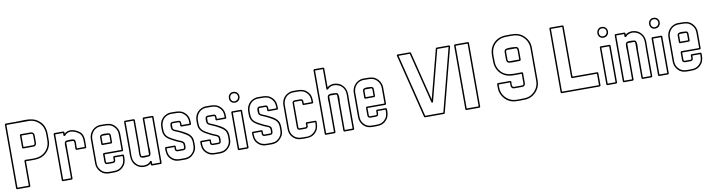

<svg xmlns="http://www.w3.org/2000/svg" viewBox="-30 -1708 9421 2552"><g transform="rotate(-10 4681.0 -432.0)"><path d="M472.7 -368.2Q445.8 -351.6 416 -344.5Q386.2 -337.4 355 -335.7Q323.7 -334 292.2 -335.2Q260.7 -336.4 231 -336.9V0Q228.5 2.4 225.8 4.9Q223.1 7.3 220.2 9.8H47.9Q45.4 6.8 43.5 3.9Q41.5 1 39.1 -1.5V-864.7Q41.5 -867.2 43.5 -870.1Q45.4 -873 47.9 -876H202.6Q237.8 -876 275.1 -877.9Q312.5 -879.9 349.4 -877.9Q386.2 -876 421.1 -866.7Q456.1 -857.4 486.3 -835Q524.4 -806.6 543.7 -775.6Q563 -744.6 570.6 -710.2Q578.1 -675.8 577.9 -637.5Q577.6 -599.1 577.6 -555.2Q577.6 -526.4 570.3 -499.3Q563 -472.2 549.6 -448Q536.1 -423.8 516.6 -403.6Q497.1 -383.3 472.7 -368.2ZM220.2 -356.4Q250 -356.4 281.5 -354.7Q313 -353 344.2 -354.2Q375.5 -355.5 405.8 -362.1Q436 -368.7 462.9 -385.3Q508.3 -413.1 533.2 -458.5Q558.1 -503.9 558.1 -556.6Q558.1 -598.1 558.6 -634.3Q559.1 -670.4 552.2 -702.6Q545.4 -734.9 527.6 -763.7Q509.8 -792.5 474.1 -819.3Q448.7 -838.4 419.2 -847.4Q389.6 -856.4 357.9 -856.4H58.6V-9.8H211.4V-345.2ZM220.2 -702.6H357.9Q378.9 -702.6 391.6 -690.4Q404.3 -678.2 404.3 -657.2V-555.2Q404.3 -542.5 399.2 -531.5Q394 -520.5 382.3 -514.6Q377 -512.2 370.6 -511Q364.3 -509.8 357.9 -509.8H220.2Q217.8 -512.7 215.8 -515.6Q213.9 -518.6 211.4 -521V-691.4ZM231 -683.1V-529.3H357.9Q364.3 -529.3 369.1 -530.5Q374 -531.7 378.9 -535.6Q382.8 -540 383.8 -545.7Q384.8 -551.3 384.8 -556.6Q385.3 -606.4 384.8 -655.3Q384.8 -662.1 383.5 -667Q382.3 -671.9 378.4 -677.2Q373.5 -680.7 368.7 -681.9Q363.8 -683.1 357.9 -683.1Z M1042 -368.2H916Q913.6 -371.1 911.6 -374Q909.7 -377 907.2 -379.4V-426.8Q910.6 -426.8 914.1 -427Q917.5 -427.2 920.9 -427.7Q917.5 -428.2 914.1 -428.5Q910.6 -428.7 907.2 -428.7Q907.2 -430.7 908 -438.5Q908.7 -446.3 908.9 -456.1Q909.2 -465.8 908 -475.6Q906.7 -485.4 903.3 -490.7Q897.9 -494.1 890.1 -494.1H815.9Q800.8 -494.1 800.8 -478V0Q798.3 2.4 795.7 4.9Q793 7.3 790 9.8H664.6Q662.1 6.8 660.2 3.9Q658.2 1 655.8 -1.5V-628.4Q658.2 -630.9 660.2 -633.8Q662.1 -636.7 664.6 -639.6H790Q793 -637.2 795.7 -634.8Q798.3 -632.3 800.8 -629.9V-607.9Q819.8 -624.5 840.6 -631.8Q861.3 -639.2 883.1 -639.2Q904.8 -639.2 926.5 -632.6Q948.2 -626 969.2 -615.2Q986.8 -606 1002.9 -593.8Q1019 -581.5 1030.3 -564.5Q1040 -548.8 1044.7 -532.2Q1049.3 -515.6 1051.3 -498.3Q1053.2 -481 1053 -463.4Q1052.7 -445.8 1052.7 -428.2V-377.9ZM926.8 -387.7H1033.2V-426.8Q1036.6 -426.8 1040.3 -427Q1043.9 -427.2 1047.9 -427.7Q1043.9 -427.7 1040.3 -428Q1036.6 -428.2 1033.2 -428.7Q1033.2 -444.3 1033.4 -460.7Q1033.7 -477.1 1032.2 -493.2Q1030.8 -509.3 1026.6 -524.4Q1022.5 -539.6 1013.7 -553.7Q1004.4 -568.8 990 -579.3Q975.6 -589.8 960 -598.1Q938.5 -608.9 916.7 -615Q895 -621.1 874 -619.6Q853 -618.2 833.7 -607.9Q814.5 -597.7 798.8 -576.2L781.2 -583.5V-620.1H675.3V-9.8H781.2V-383.3Q781.2 -409.7 779.1 -436.3Q776.9 -462.9 782.2 -488.8Q784.7 -501 794.2 -507.3Q803.7 -513.7 815.4 -513.7Q818.8 -513.7 831.8 -514.9Q844.7 -516.1 860.6 -516.4Q876.5 -516.6 891.8 -514.4Q907.2 -512.2 916 -505.9Q923.3 -500 925.8 -488.5Q928.2 -477.1 928.5 -464.8Q928.7 -452.6 927.7 -441.9Q926.8 -431.2 926.8 -427.2Z M1130.9 -478Q1131.8 -506.3 1140.6 -531.2Q1149.4 -556.2 1165 -576.7Q1180.7 -597.2 1202.4 -612.1Q1224.1 -627 1251.5 -634.8Q1269.5 -640.1 1289.6 -639.9Q1309.6 -639.6 1327.6 -639.6Q1351.1 -639.6 1371.3 -638.4Q1391.6 -637.2 1410.4 -632.6Q1429.2 -627.9 1446.5 -617.9Q1463.9 -607.9 1481 -590.3Q1503.4 -566.9 1515.6 -537.8Q1527.8 -508.8 1527.8 -476.6V-254.4Q1525.4 -252 1522.7 -249.5Q1520 -247.1 1517.1 -244.6H1275.9V-147.5Q1275.9 -142.1 1278.3 -135.7Q1281.2 -132.8 1284.2 -131.8Q1287.1 -130.9 1291 -130.9H1365.2Q1375 -130.9 1378.7 -135.3Q1382.3 -139.6 1382.3 -148.9Q1382.8 -159.2 1382.6 -169.2Q1382.3 -179.2 1382.3 -189.5Q1384.8 -191.9 1386.7 -194.8Q1388.7 -197.8 1391.1 -200.7H1517.1Q1520 -198.2 1522.7 -195.8Q1525.4 -193.4 1527.8 -190.9Q1527.8 -172.4 1527.6 -154.1Q1527.3 -135.7 1524.4 -118.2Q1521.5 -100.6 1515.1 -83.7Q1508.8 -66.9 1497.1 -51.8Q1479 -28.3 1460.7 -15.1Q1442.4 -2 1421.9 4.9Q1401.4 11.7 1378.2 13.4Q1355 15.1 1327.6 15.1Q1303.2 15.1 1281.7 13.9Q1260.3 12.7 1241 7.1Q1221.7 1.5 1203.9 -9.8Q1186 -21 1169.4 -41Q1130.9 -87.4 1130.9 -148.9ZM1150.4 -147.5Q1150.4 -124.5 1156.7 -103.3Q1163.1 -82 1176.8 -63.5Q1192.4 -42.5 1208.7 -30.5Q1225.1 -18.6 1243.4 -12.7Q1261.7 -6.8 1282.5 -5.6Q1303.2 -4.4 1327.6 -4.4Q1353 -4.4 1374 -5.6Q1395 -6.8 1413.6 -12.7Q1432.1 -18.6 1448.7 -30.3Q1465.3 -42 1481.4 -63.5Q1491.7 -76.7 1497.1 -90.8Q1502.4 -105 1504.9 -119.9Q1507.3 -134.8 1507.8 -150.1Q1508.3 -165.5 1508.3 -181.2H1401.9Q1401.9 -169.4 1402.1 -157Q1402.3 -144.5 1399.7 -134.5Q1397 -124.5 1389.2 -117.9Q1381.3 -111.3 1365.2 -111.3H1290.5Q1273.9 -111.3 1263.2 -123Q1258.8 -128.4 1257.6 -135.5Q1256.3 -142.6 1256.3 -148.9V-252.9Q1258.8 -255.4 1260.7 -258.3Q1262.7 -261.2 1265.1 -264.2H1508.3Q1508.3 -317.4 1508.5 -369.4Q1508.8 -421.4 1508.3 -474.6Q1508.3 -534.2 1466.3 -577.1Q1450.7 -593.3 1435.1 -601.8Q1419.4 -610.4 1402.6 -614.5Q1385.7 -618.7 1367.2 -619.4Q1348.6 -620.1 1327.6 -620.1Q1310.5 -620.1 1292.7 -620.4Q1274.9 -620.6 1257.8 -616.7Q1232.9 -610.8 1213.4 -597.4Q1193.8 -584 1180.2 -565.2Q1166.5 -546.4 1158.9 -523.7Q1151.4 -501 1150.4 -476.6ZM1256.3 -382.8V-478Q1256.3 -491.2 1262.7 -499Q1269 -506.8 1279.1 -510.5Q1289.1 -514.2 1301.3 -515.1Q1313.5 -516.1 1325.4 -515.4Q1337.4 -514.6 1347.9 -513.7Q1358.4 -512.7 1365.2 -512.7Q1375.5 -512.7 1383.8 -509Q1392.1 -505.4 1397.5 -496.1Q1401.9 -487.3 1401.9 -476.6V-381.3Q1399.4 -378.9 1396.7 -376.5Q1394 -374 1391.1 -371.6H1265.1ZM1275.9 -391.1H1382.3Q1382.3 -412.1 1382.6 -432.9Q1382.8 -453.6 1382.3 -474.6Q1382.3 -479 1381.6 -482.4Q1380.9 -485.8 1378.4 -489.7Q1373 -493.2 1365.2 -493.2H1291Q1275.9 -493.2 1275.9 -476.6Z M1614.7 -638.2H1740.2Q1743.2 -635.7 1745.8 -633.3Q1748.5 -630.9 1751 -628.4V-245.6Q1751 -232.9 1749.8 -220Q1748.5 -207 1747.8 -194.1Q1747.1 -181.2 1747.6 -168.5Q1748 -155.8 1751.5 -143.6Q1753.4 -138.2 1757.1 -136.2Q1760.7 -134.3 1766.1 -134.3H1840.3Q1845.7 -134.3 1849.6 -135.5Q1853.5 -136.7 1856 -141.6Q1856.9 -143.6 1857.2 -146.7Q1857.4 -149.9 1857.4 -151.9Q1857.9 -211.9 1857.7 -271.2Q1857.4 -330.6 1857.4 -390.6V-627Q1859.9 -629.4 1861.8 -632.3Q1863.8 -635.3 1866.2 -638.2H1992.2Q1995.1 -635.7 1997.8 -633.3Q2000.5 -630.9 2002.9 -628.4V1Q2000.5 3.4 1997.8 5.9Q1995.1 8.3 1992.2 10.7H1866.2Q1863.8 7.8 1861.8 4.9Q1859.9 2 1857.4 -0.5V-22Q1838.9 -4.9 1816.9 2.4Q1794.9 9.8 1765.6 10.7Q1752.9 10.3 1740.2 8.8Q1727.5 7.3 1715.3 2.9Q1702.6 -1.5 1692.4 -7.1Q1682.1 -12.7 1671.4 -20Q1642.1 -41.5 1628.2 -67.4Q1614.3 -93.3 1609.4 -122.3Q1604.5 -151.4 1605.2 -182.9Q1606 -214.4 1606 -247.1V-627ZM1625.5 -618.7V-245.6Q1625.5 -233.4 1624.8 -217.3Q1624 -201.2 1623.8 -183.8Q1623.5 -166.5 1624.5 -149.2Q1625.5 -131.8 1628.9 -117.2Q1631.8 -102.5 1638.7 -88.6Q1645.5 -74.7 1655 -62.3Q1664.6 -49.8 1676.8 -39.6Q1689 -29.3 1702.6 -22.9Q1723.1 -13.7 1744.6 -10.3Q1747.1 -9.8 1750.7 -9.5Q1754.4 -9.3 1757.8 -9.3Q1761.7 -8.8 1765.6 -8.8Q1795.9 -9.8 1817.1 -18.6Q1838.4 -27.3 1857.4 -50.3V-56.6Q1859.4 -54.7 1860.8 -53.7Q1864.7 -51.8 1868.9 -50.3Q1873 -48.8 1877 -46.9V-8.8H1983.4V-618.7H1877V-245.6Q1877 -243.7 1878.4 -229.2Q1879.9 -214.8 1880.4 -195.8Q1880.9 -176.8 1879.2 -157.7Q1877.4 -138.7 1870.6 -127.9Q1865.7 -120.1 1857.2 -117.4Q1848.6 -114.7 1840.3 -114.7Q1835.9 -114.7 1826.9 -113.8Q1817.9 -112.8 1806.6 -112.1Q1795.4 -111.3 1783.2 -111.6Q1771 -111.8 1760.5 -114.5Q1750 -117.2 1742.2 -123Q1734.4 -128.9 1732.4 -139.6Q1727.1 -166 1729.2 -193.1Q1731.4 -220.2 1731.4 -247.1V-618.7Z M2100.6 -478Q2100.6 -460 2100.3 -441.7Q2100.1 -423.3 2102.5 -404.8Q2106 -379.4 2117.2 -361.3Q2128.4 -343.3 2145 -329.6Q2161.6 -315.9 2181.6 -304.9Q2201.7 -293.9 2222.2 -283.2Q2238.3 -274.4 2254.9 -266.6Q2271.5 -258.8 2288.6 -252Q2296.9 -248.5 2306.4 -245.1Q2315.9 -241.7 2324.5 -236.6Q2333 -231.4 2339.8 -224.6Q2346.7 -217.8 2350.1 -208Q2352.1 -202.1 2352.5 -193.8Q2353 -185.5 2353 -177Q2353 -168.5 2352.5 -161.6Q2352.1 -154.8 2352.1 -151.9Q2352.1 -135.3 2342 -125.7Q2332 -116.2 2315.4 -116.2H2240.7Q2233.9 -116.2 2227.5 -118.2Q2221.2 -120.1 2215.8 -125Q2210.9 -129.9 2208.7 -137Q2206.5 -144 2206.1 -151.4Q2205.6 -158.7 2206.1 -166Q2206.5 -173.3 2206.5 -179.2H2100.6Q2100.6 -156.2 2102.3 -136.7Q2104 -117.2 2110.1 -99.6Q2116.2 -82 2127.7 -66.7Q2139.2 -51.3 2158.7 -36.6Q2172.4 -26.4 2186.5 -21Q2200.7 -15.6 2215.6 -12.9Q2230.5 -10.3 2246.1 -10Q2261.7 -9.8 2277.8 -9.8Q2296.4 -9.8 2314.5 -9.8Q2332.5 -9.8 2350.6 -13.7Q2367.7 -17.1 2383.5 -25.9Q2399.4 -34.7 2412.6 -47.1Q2425.8 -59.6 2435.8 -74.7Q2445.8 -89.8 2451.2 -106Q2458.5 -129.4 2458.5 -153.3Q2459 -170.4 2459 -188.7Q2459 -207 2456.5 -224.1Q2451.2 -256.8 2435.3 -276.9Q2419.4 -296.9 2391.6 -314Q2375.5 -323.7 2359.1 -333.3Q2342.8 -342.8 2325.7 -351.6Q2309.6 -359.9 2293.9 -366.7Q2278.3 -373.5 2261.2 -380.4Q2253.4 -383.3 2244.9 -387Q2236.3 -390.6 2229 -395.5Q2221.7 -400.4 2216.1 -407Q2210.4 -413.6 2208 -422.9Q2206.5 -428.2 2205.3 -439.9Q2204.1 -451.7 2204.3 -464.4Q2204.6 -477.1 2207.3 -488.5Q2210 -500 2215.8 -504.9Q2226.6 -513.7 2240.7 -513.7H2315.4Q2330.6 -513.7 2338.1 -508.1Q2345.7 -502.4 2348.9 -493.7Q2352.1 -484.9 2352.1 -473.6Q2352.1 -462.4 2352.1 -450.7H2458.5Q2458.5 -474.1 2456.5 -493.9Q2454.6 -513.7 2448.2 -531Q2441.9 -548.3 2429.9 -564Q2418 -579.6 2398.4 -594.2Q2385.3 -604.5 2370.6 -609.9Q2356 -615.2 2340.6 -617.4Q2325.2 -619.6 2309.6 -619.9Q2293.9 -620.1 2277.8 -620.1Q2260.7 -620.1 2242.9 -620.4Q2225.1 -620.6 2208 -616.7Q2183.1 -610.8 2163.6 -597.7Q2144 -584.5 2130.4 -565.9Q2116.7 -547.4 2109.1 -524.9Q2101.6 -502.4 2100.6 -478ZM2081.1 -479.5Q2082 -507.8 2090.8 -532.7Q2099.6 -557.6 2115 -577.6Q2130.4 -597.7 2152.3 -612.3Q2174.3 -627 2201.7 -634.8Q2219.7 -640.1 2239.7 -639.9Q2259.8 -639.6 2277.8 -639.6Q2295.4 -639.6 2312.7 -639.2Q2330.1 -638.7 2346.9 -635.7Q2363.8 -632.8 2379.6 -626.7Q2395.5 -620.6 2410.2 -609.9Q2433.6 -592.3 2447 -574Q2460.4 -555.7 2467.5 -535.2Q2474.6 -514.6 2476.3 -491.5Q2478 -468.3 2478 -440.9Q2475.6 -438.5 2472.9 -436Q2470.2 -433.6 2467.3 -431.2H2341.3Q2338.9 -434.1 2336.9 -437Q2335 -439.9 2332.5 -442.4Q2332.5 -445.8 2333 -452.1Q2333.5 -458.5 2333.5 -465.6Q2333.5 -472.7 2332.5 -479.5Q2331.5 -486.3 2328.6 -490.7Q2323.2 -494.1 2315.4 -494.1H2241.2Q2226.1 -494.1 2226.1 -478V-434.1Q2226.1 -426.8 2230 -421.4Q2236.8 -411.6 2246.8 -407.2Q2256.8 -402.8 2267.6 -398.4Q2285.2 -391.6 2301.5 -384.3Q2317.9 -377 2335 -368.7Q2358.4 -356.9 2382.3 -344Q2406.2 -331.1 2426 -314.5Q2445.8 -297.9 2459.2 -276.4Q2472.7 -254.9 2476.1 -225.6Q2478.5 -207 2478.3 -188.7Q2478 -170.4 2478 -151.9Q2478 -132.3 2473.9 -113.3Q2469.7 -94.2 2460 -77.1Q2442.9 -47.4 2415.8 -24.7Q2388.7 -2 2354.5 5.4Q2335.4 9.8 2316.4 9.8Q2297.4 9.8 2277.8 9.8Q2252.4 9.8 2231.2 8.5Q2210 7.3 2191.2 1.7Q2172.4 -3.9 2155 -14.9Q2137.7 -25.9 2119.6 -45.9Q2106 -61 2098.1 -77.9Q2090.3 -94.7 2086.7 -112.5Q2083 -130.4 2082 -149.2Q2081.1 -168 2081.1 -187.5Q2083.5 -189.9 2085.4 -192.9Q2087.4 -195.8 2089.8 -198.7H2215.3Q2218.3 -196.3 2220.9 -193.8Q2223.6 -191.4 2226.1 -189Q2226.1 -187 2225.3 -180.2Q2224.6 -173.3 2224.6 -165.3Q2224.6 -157.2 2225.6 -149.9Q2226.6 -142.6 2230 -139.2Q2231.9 -136.7 2235.4 -136.2Q2238.8 -135.7 2241.2 -135.7H2315.4Q2325.2 -135.7 2328.9 -139.9Q2332.5 -144 2332.5 -153.3Q2333.5 -173.8 2332.5 -193.8Q2332.5 -200.7 2330.1 -204.6Q2327.1 -210.9 2321.3 -215.3Q2315.4 -219.7 2308.8 -223.1Q2302.2 -226.6 2295.2 -229Q2288.1 -231.4 2282.2 -233.9Q2264.6 -240.7 2247.3 -248.8Q2230 -256.8 2212.9 -266.1Q2189.9 -278.3 2168.2 -290.5Q2146.5 -302.7 2128.9 -318.4Q2111.3 -334 2099.1 -354.2Q2086.9 -374.5 2083 -402.8Q2080.6 -420.9 2080.8 -439.7Q2081.1 -458.5 2081.1 -476.6Z M2575.7 -478Q2575.7 -460 2575.4 -441.7Q2575.2 -423.3 2577.6 -404.8Q2581.1 -379.4 2592.3 -361.3Q2603.5 -343.3 2620.1 -329.6Q2636.7 -315.9 2656.7 -304.9Q2676.8 -293.9 2697.3 -283.2Q2713.4 -274.4 2730 -266.6Q2746.6 -258.8 2763.7 -252Q2772 -248.5 2781.5 -245.1Q2791 -241.7 2799.6 -236.6Q2808.1 -231.4 2814.9 -224.6Q2821.8 -217.8 2825.2 -208Q2827.1 -202.1 2827.6 -193.8Q2828.1 -185.5 2828.1 -177Q2828.1 -168.5 2827.6 -161.6Q2827.1 -154.8 2827.1 -151.9Q2827.1 -135.3 2817.1 -125.7Q2807.1 -116.2 2790.5 -116.2H2715.8Q2709 -116.2 2702.6 -118.2Q2696.3 -120.1 2690.9 -125Q2686 -129.9 2683.8 -137Q2681.6 -144 2681.2 -151.4Q2680.7 -158.7 2681.2 -166Q2681.6 -173.3 2681.6 -179.2H2575.7Q2575.7 -156.2 2577.4 -136.7Q2579.1 -117.2 2585.2 -99.6Q2591.3 -82 2602.8 -66.7Q2614.3 -51.3 2633.8 -36.6Q2647.5 -26.4 2661.6 -21Q2675.8 -15.6 2690.7 -12.9Q2705.6 -10.3 2721.2 -10Q2736.8 -9.8 2752.9 -9.8Q2771.5 -9.8 2789.6 -9.8Q2807.6 -9.8 2825.7 -13.7Q2842.8 -17.1 2858.6 -25.9Q2874.5 -34.7 2887.7 -47.1Q2900.9 -59.6 2910.9 -74.7Q2920.9 -89.8 2926.3 -106Q2933.6 -129.4 2933.6 -153.3Q2934.1 -170.4 2934.1 -188.7Q2934.1 -207 2931.6 -224.1Q2926.3 -256.8 2910.4 -276.9Q2894.5 -296.9 2866.7 -314Q2850.6 -323.7 2834.2 -333.3Q2817.9 -342.8 2800.8 -351.6Q2784.7 -359.9 2769 -366.7Q2753.4 -373.5 2736.3 -380.4Q2728.5 -383.3 2720 -387Q2711.4 -390.6 2704.1 -395.5Q2696.8 -400.4 2691.2 -407Q2685.5 -413.6 2683.1 -422.9Q2681.6 -428.2 2680.4 -439.9Q2679.2 -451.7 2679.4 -464.4Q2679.7 -477.1 2682.4 -488.5Q2685.1 -500 2690.9 -504.9Q2701.7 -513.7 2715.8 -513.7H2790.5Q2805.7 -513.7 2813.2 -508.1Q2820.8 -502.4 2824 -493.7Q2827.1 -484.9 2827.1 -473.6Q2827.1 -462.4 2827.1 -450.7H2933.6Q2933.6 -474.1 2931.6 -493.9Q2929.7 -513.7 2923.3 -531Q2917 -548.3 2905 -564Q2893.1 -579.6 2873.5 -594.2Q2860.4 -604.5 2845.7 -609.9Q2831.1 -615.2 2815.7 -617.4Q2800.3 -619.6 2784.7 -619.9Q2769 -620.1 2752.9 -620.1Q2735.8 -620.1 2718 -620.4Q2700.2 -620.6 2683.1 -616.7Q2658.2 -610.8 2638.7 -597.7Q2619.1 -584.5 2605.5 -565.9Q2591.8 -547.4 2584.2 -524.9Q2576.7 -502.4 2575.7 -478ZM2556.2 -479.5Q2557.1 -507.8 2565.9 -532.7Q2574.7 -557.6 2590.1 -577.6Q2605.5 -597.7 2627.4 -612.3Q2649.4 -627 2676.8 -634.8Q2694.8 -640.1 2714.8 -639.9Q2734.9 -639.6 2752.9 -639.6Q2770.5 -639.6 2787.8 -639.2Q2805.2 -638.7 2822 -635.7Q2838.9 -632.8 2854.7 -626.7Q2870.6 -620.6 2885.3 -609.9Q2908.7 -592.3 2922.1 -574Q2935.5 -555.7 2942.6 -535.2Q2949.7 -514.6 2951.4 -491.5Q2953.1 -468.3 2953.1 -440.9Q2950.7 -438.5 2948 -436Q2945.3 -433.6 2942.4 -431.2H2816.4Q2814 -434.1 2812 -437Q2810.1 -439.9 2807.6 -442.4Q2807.6 -445.8 2808.1 -452.1Q2808.6 -458.5 2808.6 -465.6Q2808.6 -472.7 2807.6 -479.5Q2806.6 -486.3 2803.7 -490.7Q2798.3 -494.1 2790.5 -494.1H2716.3Q2701.2 -494.1 2701.2 -478V-434.1Q2701.2 -426.8 2705.1 -421.4Q2711.9 -411.6 2721.9 -407.2Q2731.9 -402.8 2742.7 -398.4Q2760.3 -391.6 2776.6 -384.3Q2793 -377 2810.1 -368.7Q2833.5 -356.9 2857.4 -344Q2881.3 -331.1 2901.1 -314.5Q2920.9 -297.9 2934.3 -276.4Q2947.8 -254.9 2951.2 -225.6Q2953.6 -207 2953.4 -188.7Q2953.1 -170.4 2953.1 -151.9Q2953.1 -132.3 2949 -113.3Q2944.8 -94.2 2935.1 -77.1Q2918 -47.4 2890.9 -24.7Q2863.8 -2 2829.6 5.4Q2810.5 9.8 2791.5 9.8Q2772.5 9.8 2752.9 9.8Q2727.5 9.8 2706.3 8.5Q2685.1 7.3 2666.3 1.7Q2647.5 -3.9 2630.1 -14.9Q2612.8 -25.9 2594.7 -45.9Q2581.1 -61 2573.2 -77.9Q2565.4 -94.7 2561.8 -112.5Q2558.1 -130.4 2557.1 -149.2Q2556.2 -168 2556.2 -187.5Q2558.6 -189.9 2560.5 -192.9Q2562.5 -195.8 2564.9 -198.7H2690.4Q2693.4 -196.3 2696 -193.8Q2698.7 -191.4 2701.2 -189Q2701.2 -187 2700.4 -180.2Q2699.7 -173.3 2699.7 -165.3Q2699.7 -157.2 2700.7 -149.9Q2701.7 -142.6 2705.1 -139.2Q2707 -136.7 2710.4 -136.2Q2713.9 -135.7 2716.3 -135.7H2790.5Q2800.3 -135.7 2804 -139.9Q2807.6 -144 2807.6 -153.3Q2808.6 -173.8 2807.6 -193.8Q2807.6 -200.7 2805.2 -204.6Q2802.2 -210.9 2796.4 -215.3Q2790.5 -219.7 2783.9 -223.1Q2777.3 -226.6 2770.3 -229Q2763.2 -231.4 2757.3 -233.9Q2739.7 -240.7 2722.4 -248.8Q2705.1 -256.8 2688 -266.1Q2665 -278.3 2643.3 -290.5Q2621.6 -302.7 2604 -318.4Q2586.4 -334 2574.2 -354.2Q2562 -374.5 2558.1 -402.8Q2555.7 -420.9 2555.9 -439.7Q2556.2 -458.5 2556.2 -476.6Z M3040 -513.7H3165.5Q3168.5 -511.2 3171.1 -508.8Q3173.8 -506.3 3176.3 -503.9V0Q3173.8 2.4 3171.1 4.9Q3168.5 7.3 3165.5 9.8H3040Q3037.6 6.8 3035.6 3.9Q3033.7 1 3031.2 -1.5V-502.4ZM3050.8 -494.1V-9.8H3156.7V-494.1ZM3102.5 -765.6Q3127.4 -765.6 3143.8 -754.4Q3160.2 -743.2 3168.2 -726.8Q3176.3 -710.4 3175.5 -691.2Q3174.8 -671.9 3166 -655.8Q3157.2 -639.6 3139.9 -629.2Q3122.6 -618.7 3097.2 -620.1Q3074.7 -621.1 3060.1 -632.3Q3045.4 -643.6 3038.3 -659.7Q3031.2 -675.8 3032 -694.3Q3032.7 -712.9 3040.8 -728.8Q3048.8 -744.6 3064.2 -755.1Q3079.6 -765.6 3102.5 -765.6ZM3102.5 -746.1Q3085.9 -746.1 3074.5 -738.3Q3063 -730.5 3057.4 -718.8Q3051.8 -707 3051.3 -693.6Q3050.8 -680.2 3055.9 -668.2Q3061 -656.2 3071.5 -648.2Q3082 -640.1 3097.7 -639.6Q3116.2 -639.2 3129.2 -646.7Q3142.1 -654.3 3148.9 -666.3Q3155.8 -678.2 3156.2 -692.1Q3156.7 -706.1 3150.9 -718Q3145 -730 3133.1 -738Q3121.1 -746.1 3102.5 -746.1Z M3273.9 -478Q3273.9 -460 3273.7 -441.7Q3273.4 -423.3 3275.9 -404.8Q3279.3 -379.4 3290.5 -361.3Q3301.8 -343.3 3318.4 -329.6Q3335 -315.9 3355 -304.9Q3375 -293.9 3395.5 -283.2Q3411.6 -274.4 3428.2 -266.6Q3444.8 -258.8 3461.9 -252Q3470.2 -248.5 3479.7 -245.1Q3489.3 -241.7 3497.8 -236.6Q3506.3 -231.4 3513.2 -224.6Q3520 -217.8 3523.4 -208Q3525.4 -202.1 3525.9 -193.8Q3526.4 -185.5 3526.4 -177Q3526.4 -168.5 3525.9 -161.6Q3525.4 -154.8 3525.4 -151.9Q3525.4 -135.3 3515.4 -125.7Q3505.4 -116.2 3488.8 -116.2H3414.1Q3407.2 -116.2 3400.9 -118.2Q3394.5 -120.1 3389.2 -125Q3384.3 -129.9 3382.1 -137Q3379.9 -144 3379.4 -151.4Q3378.9 -158.7 3379.4 -166Q3379.9 -173.3 3379.9 -179.2H3273.9Q3273.9 -156.2 3275.6 -136.7Q3277.3 -117.2 3283.4 -99.6Q3289.6 -82 3301 -66.7Q3312.5 -51.3 3332 -36.6Q3345.7 -26.4 3359.9 -21Q3374 -15.6 3388.9 -12.9Q3403.8 -10.3 3419.4 -10Q3435.1 -9.8 3451.2 -9.8Q3469.7 -9.8 3487.8 -9.8Q3505.9 -9.8 3523.9 -13.7Q3541 -17.1 3556.9 -25.9Q3572.8 -34.7 3585.9 -47.1Q3599.1 -59.6 3609.1 -74.7Q3619.1 -89.8 3624.5 -106Q3631.8 -129.4 3631.8 -153.3Q3632.3 -170.4 3632.3 -188.7Q3632.3 -207 3629.9 -224.1Q3624.5 -256.8 3608.6 -276.9Q3592.8 -296.9 3564.9 -314Q3548.8 -323.7 3532.5 -333.3Q3516.1 -342.8 3499 -351.6Q3482.9 -359.9 3467.3 -366.7Q3451.7 -373.5 3434.6 -380.4Q3426.8 -383.3 3418.2 -387Q3409.7 -390.6 3402.3 -395.5Q3395 -400.4 3389.4 -407Q3383.8 -413.6 3381.3 -422.9Q3379.9 -428.2 3378.7 -439.9Q3377.4 -451.7 3377.7 -464.4Q3377.9 -477.1 3380.6 -488.5Q3383.3 -500 3389.2 -504.9Q3399.9 -513.7 3414.1 -513.7H3488.8Q3503.9 -513.7 3511.5 -508.1Q3519 -502.4 3522.2 -493.7Q3525.4 -484.9 3525.4 -473.6Q3525.4 -462.4 3525.4 -450.7H3631.8Q3631.8 -474.1 3629.9 -493.9Q3627.9 -513.7 3621.6 -531Q3615.2 -548.3 3603.3 -564Q3591.3 -579.6 3571.8 -594.2Q3558.6 -604.5 3543.9 -609.9Q3529.3 -615.2 3513.9 -617.4Q3498.5 -619.6 3482.9 -619.9Q3467.3 -620.1 3451.2 -620.1Q3434.1 -620.1 3416.3 -620.4Q3398.4 -620.6 3381.3 -616.7Q3356.4 -610.8 3336.9 -597.7Q3317.4 -584.5 3303.7 -565.9Q3290 -547.4 3282.5 -524.9Q3274.9 -502.4 3273.9 -478ZM3254.4 -479.5Q3255.4 -507.8 3264.2 -532.7Q3272.9 -557.6 3288.3 -577.6Q3303.7 -597.7 3325.7 -612.3Q3347.7 -627 3375 -634.8Q3393.1 -640.1 3413.1 -639.9Q3433.1 -639.6 3451.2 -639.6Q3468.8 -639.6 3486.1 -639.2Q3503.4 -638.7 3520.3 -635.7Q3537.1 -632.8 3553 -626.7Q3568.8 -620.6 3583.5 -609.9Q3606.9 -592.3 3620.4 -574Q3633.8 -555.7 3640.9 -535.2Q3647.9 -514.6 3649.7 -491.5Q3651.4 -468.3 3651.4 -440.9Q3648.9 -438.5 3646.2 -436Q3643.6 -433.6 3640.6 -431.2H3514.6Q3512.2 -434.1 3510.3 -437Q3508.3 -439.9 3505.9 -442.4Q3505.9 -445.8 3506.3 -452.1Q3506.8 -458.5 3506.8 -465.6Q3506.8 -472.7 3505.9 -479.5Q3504.9 -486.3 3502 -490.7Q3496.6 -494.1 3488.8 -494.1H3414.6Q3399.4 -494.1 3399.4 -478V-434.1Q3399.4 -426.8 3403.3 -421.4Q3410.2 -411.6 3420.2 -407.2Q3430.2 -402.8 3440.9 -398.4Q3458.5 -391.6 3474.9 -384.3Q3491.2 -377 3508.3 -368.7Q3531.7 -356.9 3555.7 -344Q3579.6 -331.1 3599.4 -314.5Q3619.1 -297.9 3632.6 -276.4Q3646 -254.9 3649.4 -225.6Q3651.9 -207 3651.6 -188.7Q3651.4 -170.4 3651.4 -151.9Q3651.4 -132.3 3647.2 -113.3Q3643.1 -94.2 3633.3 -77.1Q3616.2 -47.4 3589.1 -24.7Q3562 -2 3527.8 5.4Q3508.8 9.8 3489.7 9.8Q3470.7 9.8 3451.2 9.8Q3425.8 9.8 3404.5 8.5Q3383.3 7.3 3364.5 1.7Q3345.7 -3.9 3328.4 -14.9Q3311 -25.9 3293 -45.9Q3279.3 -61 3271.5 -77.9Q3263.7 -94.7 3260 -112.5Q3256.3 -130.4 3255.4 -149.2Q3254.4 -168 3254.4 -187.5Q3256.8 -189.9 3258.8 -192.9Q3260.7 -195.8 3263.2 -198.7H3388.7Q3391.6 -196.3 3394.3 -193.8Q3397 -191.4 3399.4 -189Q3399.4 -187 3398.7 -180.2Q3397.9 -173.3 3397.9 -165.3Q3397.9 -157.2 3398.9 -149.9Q3399.9 -142.6 3403.3 -139.2Q3405.3 -136.7 3408.7 -136.2Q3412.1 -135.7 3414.6 -135.7H3488.8Q3498.5 -135.7 3502.2 -139.9Q3505.9 -144 3505.9 -153.3Q3506.8 -173.8 3505.9 -193.8Q3505.9 -200.7 3503.4 -204.6Q3500.5 -210.9 3494.6 -215.3Q3488.8 -219.7 3482.2 -223.1Q3475.6 -226.6 3468.5 -229Q3461.4 -231.4 3455.6 -233.9Q3438 -240.7 3420.7 -248.8Q3403.3 -256.8 3386.2 -266.1Q3363.3 -278.3 3341.6 -290.5Q3319.8 -302.7 3302.2 -318.4Q3284.7 -334 3272.5 -354.2Q3260.3 -374.5 3256.3 -402.8Q3253.9 -420.9 3254.2 -439.7Q3254.4 -458.5 3254.4 -476.6Z M3729.5 -479.5Q3730.5 -507.8 3739.3 -532.7Q3748 -557.6 3763.4 -577.6Q3778.8 -597.7 3800.8 -612.3Q3822.8 -627 3850.1 -634.8Q3868.2 -640.1 3888.2 -639.9Q3908.2 -639.6 3926.3 -639.6Q3943.8 -639.6 3961.2 -639.2Q3978.5 -638.7 3995.4 -635.7Q4012.2 -632.8 4028.1 -626.7Q4043.9 -620.6 4058.6 -609.9Q4082 -592.3 4095.5 -574Q4108.9 -555.7 4116 -535.2Q4123 -514.6 4124.8 -491.5Q4126.5 -468.3 4126.5 -440.9Q4124 -438.5 4121.3 -436Q4118.7 -433.6 4115.7 -431.2H3989.7Q3987.3 -434.1 3985.4 -437Q3983.4 -439.9 3981 -442.4Q3981 -445.8 3981.4 -452.1Q3981.9 -458.5 3981.9 -465.6Q3981.9 -472.7 3981 -479.5Q3980 -486.3 3977.1 -490.7Q3971.7 -494.1 3963.9 -494.1H3889.6Q3886.7 -494.1 3882.8 -493.4Q3878.9 -492.7 3877 -489.3Q3875.5 -486.8 3875 -483.9Q3874.5 -481 3874.5 -478V-151.9Q3874.5 -149.4 3875 -146.2Q3875.5 -143.1 3877 -140.6Q3879.4 -137.2 3882.8 -136.5Q3886.2 -135.7 3889.6 -135.7H3963.9Q3973.6 -135.7 3977.5 -141.4Q3981.4 -147 3982.2 -155Q3982.9 -163.1 3981.9 -171.9Q3981 -180.7 3981 -187.5Q3983.4 -189.9 3985.4 -192.9Q3987.3 -195.8 3989.7 -198.7H4115.7Q4118.7 -196.3 4121.3 -193.8Q4124 -191.4 4126.5 -189Q4126.5 -170.9 4125.7 -153.6Q4125 -136.2 4122.1 -119.9Q4119.1 -103.5 4113 -87.9Q4106.9 -72.3 4095.7 -57.1Q4078.1 -33.7 4059.8 -20.5Q4041.5 -7.3 4020.8 -0.5Q4000 6.3 3976.6 8.1Q3953.1 9.8 3926.3 9.8Q3900.9 9.8 3879.6 8.5Q3858.4 7.3 3839.6 1.7Q3820.8 -3.9 3803.5 -14.9Q3786.1 -25.9 3768.1 -45.9Q3748 -68.4 3738.8 -96.2Q3729.5 -124 3729.5 -153.3ZM3749 -151.9Q3749 -126 3757.3 -102.5Q3765.6 -79.1 3782.7 -59.1Q3797.9 -41.5 3814 -31.5Q3830.1 -21.5 3847.9 -16.6Q3865.7 -11.7 3885.3 -10.7Q3904.8 -9.8 3926.3 -9.8Q3946.3 -9.8 3967.5 -9.5Q3988.8 -9.3 4007.8 -15.6Q4024.9 -21.5 4040.3 -31.5Q4055.7 -41.5 4068.4 -54.7Q4081.1 -67.9 4090.1 -83.7Q4099.1 -99.6 4103 -117.2Q4106.9 -132.8 4106.9 -148.2Q4106.9 -163.6 4106.9 -179.2H4000.5Q4000.5 -172.9 4001 -164.8Q4001.5 -156.7 4000.5 -148.7Q3999.5 -140.6 3996.6 -133.3Q3993.7 -126 3986.8 -121.6Q3981.9 -118.7 3975.8 -117.4Q3969.7 -116.2 3963.9 -116.2H3889.2Q3872.1 -116.2 3863.5 -126.7Q3855 -137.2 3855 -153.3V-479.5Q3855 -483.9 3856 -487.8Q3856.9 -491.7 3858.4 -495.6Q3862.3 -505.4 3871.1 -509.5Q3879.9 -513.7 3889.2 -513.7H3963.9Q3971.2 -513.7 3979 -511.5Q3986.8 -509.3 3992.2 -503.4Q3996.6 -498 3998.5 -491.5Q4000.5 -484.9 4000.7 -477.8Q4001 -470.7 4000.7 -463.6Q4000.5 -456.5 4000.5 -450.7H4106.9Q4106.9 -474.1 4105 -493.9Q4103 -513.7 4096.7 -531Q4090.3 -548.3 4078.4 -564Q4066.4 -579.6 4046.9 -594.2Q4033.7 -604.5 4019 -609.9Q4004.4 -615.2 3989 -617.4Q3973.6 -619.6 3958 -619.9Q3942.4 -620.1 3926.3 -620.1Q3909.2 -620.1 3891.4 -620.4Q3873.5 -620.6 3856.4 -616.7Q3831.5 -610.8 3812 -597.7Q3792.5 -584.5 3778.8 -565.9Q3765.1 -547.4 3757.6 -524.9Q3750 -502.4 3749 -478Z M4590.8 9.8H4464.8Q4462.4 6.8 4460.4 3.9Q4458.5 1 4456.1 -1.5V-383.3Q4456.1 -406.7 4456.3 -429.7Q4456.5 -452.6 4456.1 -476.1Q4456.1 -480.5 4455.3 -483.6Q4454.6 -486.8 4452.1 -490.7Q4446.8 -494.1 4439 -494.1H4364.7Q4349.6 -494.1 4349.6 -478V0Q4347.2 2.4 4344.5 4.9Q4341.8 7.3 4338.9 9.8H4213.4Q4210.9 6.8 4209 3.9Q4207 1 4204.6 -1.5V-864.7Q4207 -867.2 4209 -870.1Q4210.9 -873 4213.4 -876H4338.9Q4341.8 -873.5 4344.5 -871.1Q4347.2 -868.7 4349.6 -866.2V-607.9Q4368.7 -625 4391.4 -631.8Q4414.1 -638.7 4439 -639.6Q4455.1 -638.7 4470 -636.2Q4484.9 -633.8 4500.5 -627.9Q4512.2 -624 4522.7 -617.2Q4533.2 -610.4 4543 -602.1Q4569.8 -578.6 4582.3 -554Q4594.7 -529.3 4599.1 -502.2Q4603.5 -475.1 4602.5 -445.3Q4601.6 -415.5 4601.6 -381.8V0ZM4475.6 -9.8H4582V-383.3Q4582 -396 4582.8 -412.4Q4583.5 -428.7 4583.5 -446Q4583.5 -463.4 4582.5 -480.7Q4581.5 -498 4578.1 -512.7Q4572.3 -537.1 4559.1 -556.6Q4545.9 -576.2 4527.1 -590.1Q4508.3 -604 4485.6 -611.6Q4462.9 -619.1 4439 -620.1Q4410.6 -619.1 4387.7 -609.4Q4364.7 -599.6 4347.7 -576.2L4330.1 -583.5V-856.4H4224.1V-9.8H4330.1V-383.3Q4330.1 -409.7 4327.9 -436.3Q4325.7 -462.9 4331.1 -488.8Q4334.5 -504.4 4349.4 -510.3Q4364.3 -516.1 4382.1 -516.8Q4399.9 -517.6 4416.3 -515.6Q4432.6 -513.7 4439 -513.7Q4447.3 -513.7 4455.8 -511Q4464.4 -508.3 4469.2 -500.5Q4473.6 -493.2 4475.8 -481.9Q4478 -470.7 4478.8 -457.8Q4479.5 -444.8 4479 -431.9Q4478.5 -418.9 4477.8 -408.2Q4477.1 -397.5 4476.3 -390.1Q4475.6 -382.8 4475.6 -381.8Z M4679.7 -478Q4680.7 -506.3 4689.5 -531.2Q4698.2 -556.2 4713.9 -576.7Q4729.5 -597.2 4751.2 -612.1Q4772.9 -627 4800.3 -634.8Q4818.4 -640.1 4838.4 -639.9Q4858.4 -639.6 4876.5 -639.6Q4899.9 -639.6 4920.2 -638.4Q4940.4 -637.2 4959.2 -632.6Q4978 -627.9 4995.4 -617.9Q5012.7 -607.9 5029.8 -590.3Q5052.2 -566.9 5064.5 -537.8Q5076.7 -508.8 5076.7 -476.6V-254.4Q5074.2 -252 5071.5 -249.5Q5068.8 -247.1 5065.9 -244.6H4824.7V-147.5Q4824.7 -142.1 4827.1 -135.7Q4830.1 -132.8 4833 -131.8Q4835.9 -130.9 4839.8 -130.9H4914.1Q4923.8 -130.9 4927.5 -135.3Q4931.2 -139.6 4931.2 -148.9Q4931.6 -159.2 4931.4 -169.2Q4931.2 -179.2 4931.2 -189.5Q4933.6 -191.9 4935.5 -194.8Q4937.5 -197.8 4939.9 -200.7H5065.9Q5068.8 -198.2 5071.5 -195.8Q5074.2 -193.4 5076.7 -190.9Q5076.7 -172.4 5076.4 -154.1Q5076.2 -135.7 5073.2 -118.2Q5070.3 -100.6 5064 -83.7Q5057.6 -66.9 5045.9 -51.8Q5027.8 -28.3 5009.5 -15.1Q4991.2 -2 4970.7 4.9Q4950.2 11.7 4927 13.4Q4903.8 15.1 4876.5 15.1Q4852.1 15.1 4830.6 13.9Q4809.1 12.7 4789.8 7.1Q4770.5 1.5 4752.7 -9.8Q4734.9 -21 4718.3 -41Q4679.7 -87.4 4679.7 -148.9ZM4699.2 -147.5Q4699.2 -124.5 4705.6 -103.3Q4711.9 -82 4725.6 -63.5Q4741.2 -42.5 4757.6 -30.5Q4773.9 -18.6 4792.2 -12.7Q4810.5 -6.8 4831.3 -5.6Q4852.1 -4.4 4876.5 -4.4Q4901.9 -4.4 4922.9 -5.6Q4943.8 -6.8 4962.4 -12.7Q4981 -18.6 4997.6 -30.3Q5014.2 -42 5030.3 -63.5Q5040.5 -76.7 5045.9 -90.8Q5051.3 -105 5053.7 -119.9Q5056.2 -134.8 5056.6 -150.1Q5057.1 -165.5 5057.1 -181.2H4950.7Q4950.7 -169.4 4950.9 -157Q4951.2 -144.5 4948.5 -134.5Q4945.8 -124.5 4938 -117.9Q4930.2 -111.3 4914.1 -111.3H4839.4Q4822.8 -111.3 4812 -123Q4807.6 -128.4 4806.4 -135.5Q4805.2 -142.6 4805.2 -148.9V-252.9Q4807.6 -255.4 4809.6 -258.3Q4811.5 -261.2 4814 -264.2H5057.1Q5057.1 -317.4 5057.4 -369.4Q5057.6 -421.4 5057.1 -474.6Q5057.1 -534.2 5015.1 -577.1Q4999.5 -593.3 4983.9 -601.8Q4968.3 -610.4 4951.4 -614.5Q4934.6 -618.7 4916 -619.4Q4897.5 -620.1 4876.5 -620.1Q4859.4 -620.1 4841.6 -620.4Q4823.7 -620.6 4806.6 -616.7Q4781.7 -610.8 4762.2 -597.4Q4742.7 -584 4729 -565.2Q4715.3 -546.4 4707.8 -523.7Q4700.2 -501 4699.2 -476.6ZM4805.2 -382.8V-478Q4805.2 -491.2 4811.5 -499Q4817.9 -506.8 4827.9 -510.5Q4837.9 -514.2 4850.1 -515.1Q4862.3 -516.1 4874.3 -515.4Q4886.2 -514.6 4896.7 -513.7Q4907.2 -512.7 4914.1 -512.7Q4924.3 -512.7 4932.6 -509Q4940.9 -505.4 4946.3 -496.1Q4950.7 -487.3 4950.7 -476.6V-381.3Q4948.2 -378.9 4945.6 -376.5Q4942.9 -374 4939.9 -371.6H4814ZM4824.7 -391.1H4931.2Q4931.2 -412.1 4931.4 -432.9Q4931.6 -453.6 4931.2 -474.6Q4931.2 -479 4930.4 -482.4Q4929.7 -485.8 4927.2 -489.7Q4921.9 -493.2 4914.1 -493.2H4839.8Q4824.7 -493.2 4824.7 -476.6Z M5878.4 -876H6038.1L6048.3 -862.8Q5991.7 -646.5 5935.5 -429.9Q5879.4 -213.4 5823.2 3.4Q5820.8 4.9 5818.1 6.3Q5815.4 7.8 5813 9.8H5553.2Q5550.8 7.3 5548.8 5.6Q5546.9 3.9 5544.4 1.5Q5490.7 -214.8 5436.8 -431.4Q5382.8 -647.9 5328.6 -864.7Q5331.1 -867.2 5333 -870.1Q5335 -873 5337.4 -876H5509.8Q5512.2 -874 5514.9 -872.6Q5517.6 -871.1 5520 -869.1Q5561.5 -703.1 5602.5 -539.3Q5643.6 -375.5 5685.1 -209.5Q5728 -375 5770.8 -538.6Q5813.5 -702.1 5856.4 -867.7Q5858.9 -870.1 5860.8 -871.8Q5862.8 -873.5 5865.2 -876H5871.1ZM5873.5 -856.4Q5828.1 -683.1 5783.7 -511.5Q5739.3 -339.8 5694.3 -166.5Q5689.5 -167.5 5684.8 -167.7Q5680.2 -168 5675.3 -168.5Q5632.3 -341.3 5589.4 -512.2Q5546.4 -683.1 5502.9 -856.4H5351.1L5562 -9.8H5806.6L6026.4 -856.4Z M6102.1 -1.5V-864.7Q6104.5 -867.2 6106.4 -870.1Q6108.4 -873 6110.8 -876H6292Q6294.9 -873.5 6297.6 -871.1Q6300.3 -868.7 6302.7 -866.2V0Q6300.3 2.4 6297.6 4.9Q6294.9 7.3 6292 9.8H6110.8ZM6121.6 -9.8H6283.2V-856.4H6121.6Z M6793 -876Q6809.1 -876 6826.4 -876.5Q6843.8 -877 6861.6 -877Q6879.4 -877 6897.2 -876.2Q6915 -875.5 6932.1 -873Q6948.7 -870.6 6964.6 -865.5Q6980.5 -860.4 6995.6 -852.5Q7006.8 -846.2 7017.8 -838.9Q7028.8 -831.5 7038.6 -822.3Q7074.7 -789.1 7094.7 -748Q7114.7 -707 7114.7 -657.2V-208.5Q7114.7 -154.8 7090.6 -108.9Q7066.4 -63 7023.4 -30.8Q6995.6 -10.3 6962.9 -0.2Q6930.2 9.8 6895 9.8Q6856.9 9.8 6819.1 10.7Q6781.2 11.7 6743.2 4.4Q6713.9 -1.5 6687.3 -16.6Q6660.6 -31.7 6639.4 -53.5Q6618.2 -75.2 6603.3 -101.8Q6588.4 -128.4 6581.5 -157.2Q6575.7 -182.1 6575.9 -207.5Q6576.2 -232.9 6576.2 -258.3Q6578.6 -260.7 6580.6 -263.7Q6582.5 -266.6 6585 -269.5H6757.3Q6760.3 -267.1 6762.9 -264.6Q6765.6 -262.2 6768.1 -259.8Q6768.1 -251.5 6766.6 -238.3Q6765.1 -225.1 6766.1 -212.9Q6767.1 -200.7 6772.9 -191.9Q6778.8 -183.1 6793 -183.1H6895Q6898.9 -183.1 6902.6 -183.6Q6906.2 -184.1 6910.2 -185.1L6916 -189.5Q6919.9 -193.8 6920.9 -199.2Q6921.9 -204.6 6921.9 -210Q6922.4 -242.2 6922.1 -273.4Q6921.9 -304.7 6921.9 -336.9Q6886.7 -336.9 6853.3 -335.4Q6819.8 -334 6787.6 -336.4Q6755.4 -338.9 6724.9 -347.9Q6694.3 -356.9 6665 -378.4Q6650.9 -388.7 6638.2 -401.4Q6625.5 -414.1 6615.7 -428.2Q6596.2 -458 6586.2 -489.5Q6576.2 -521 6576.2 -556.6Q6576.2 -573.2 6575.4 -592.5Q6574.7 -611.8 6574.7 -631.6Q6574.7 -651.4 6575.9 -670.9Q6577.1 -690.4 6581.5 -708Q6590.3 -746.1 6610.4 -776.6Q6630.4 -807.1 6658.2 -828.9Q6686 -850.6 6720.5 -862.8Q6754.9 -875 6793 -876ZM6793 -856.4Q6758.3 -855.5 6727.1 -844.2Q6695.8 -833 6670.4 -813.2Q6645 -793.5 6626.7 -765.4Q6608.4 -737.3 6600.6 -703.1Q6596.7 -686 6595.5 -666.7Q6594.2 -647.5 6594.2 -627.7Q6594.2 -607.9 6595 -589.4Q6595.7 -570.8 6595.7 -555.2Q6595.7 -523.4 6604.7 -494.4Q6613.8 -465.3 6632.3 -439Q6650.4 -413.1 6671.9 -397Q6693.4 -380.9 6717 -371.8Q6740.7 -362.8 6766.6 -359.1Q6792.5 -355.5 6819.6 -355Q6846.7 -354.5 6874.5 -355.5Q6902.3 -356.4 6930.7 -356.4Q6933.6 -354 6936.3 -351.6Q6939 -349.1 6941.4 -346.7V-208.5Q6941.4 -199.7 6939 -191.4Q6936.5 -183.1 6930.7 -176.3Q6923.8 -168.5 6914.3 -166Q6904.8 -163.6 6895 -163.6H6793Q6773.4 -163.6 6763.9 -171.9Q6754.4 -180.2 6751 -192.9Q6747.6 -205.6 6748 -220.7Q6748.5 -235.8 6748.5 -250H6595.7Q6595.7 -228 6595.5 -205.8Q6595.2 -183.6 6600.6 -161.6Q6606.9 -135.3 6620.6 -111.3Q6634.3 -87.4 6653.3 -68.1Q6672.4 -48.8 6696 -34.9Q6719.7 -21 6746.6 -14.6Q6764.2 -10.7 6783.4 -9.5Q6802.7 -8.3 6822.3 -8.3Q6841.8 -8.3 6860.4 -9Q6878.9 -9.8 6895 -9.8Q6926.3 -9.8 6956.3 -18.6Q6986.3 -27.3 7011.2 -46.4Q7051.3 -76.2 7073.2 -117.9Q7095.2 -159.7 7095.2 -210Q7095.7 -266.1 7095.5 -322Q7095.2 -377.9 7095.2 -434.1Q7095.2 -489.7 7095.5 -544.7Q7095.7 -599.6 7095.2 -654.8Q7095.2 -683.1 7087.6 -710Q7080.1 -736.8 7065.9 -760.3Q7051.8 -783.7 7031.7 -802.7Q7011.7 -821.8 6986.3 -835.4Q6959 -849.6 6928.7 -854Q6912.6 -856.4 6894.8 -857.2Q6877 -857.9 6859.4 -857.7Q6841.8 -857.4 6824.7 -856.9Q6807.6 -856.4 6793 -856.4ZM6930.7 -509.8Q6894.5 -509.8 6858.4 -508.1Q6822.3 -506.3 6786.1 -510.3Q6767.1 -512.7 6757.8 -525.4Q6748.5 -538.1 6748.5 -556.6V-658.7Q6748.5 -667 6751.5 -676.3Q6754.4 -685.5 6760.3 -691.4Q6766.6 -697.3 6778.3 -700.4Q6790 -703.6 6804.2 -704.8Q6818.4 -706.1 6833.3 -705.8Q6848.1 -705.6 6860.8 -704.8Q6873.5 -704.1 6882.8 -703.4Q6892.1 -702.6 6895 -702.6Q6905.8 -702.6 6916.7 -699Q6927.7 -695.3 6933.6 -685.5Q6941.4 -672.9 6941.4 -657.2V-519.5ZM6768.1 -555.2Q6768.1 -543 6774.2 -536.1Q6780.3 -529.3 6793 -529.3H6921.9Q6921.9 -561 6922.1 -592.3Q6922.4 -623.5 6921.9 -655.3Q6921.9 -662.1 6920.7 -667Q6919.4 -671.9 6915.5 -677.2Q6910.6 -680.7 6905.8 -681.9Q6900.9 -683.1 6895 -683.1H6793Q6782.2 -683.1 6774.4 -677.2Q6768.1 -668 6768.1 -657.2Z M7397 -876H7569.3Q7572.3 -873.5 7575 -871.1Q7577.6 -868.7 7580.1 -866.2V-183.1H7916Q7918.9 -180.7 7921.6 -178.2Q7924.3 -175.8 7926.8 -173.3V0Q7924.3 2.4 7921.6 4.9Q7918.9 7.3 7916 9.8H7397Q7394.5 6.8 7392.6 3.9Q7390.6 1 7388.2 -1.5V-864.7ZM7407.7 -856.4V-9.8H7907.2V-163.6H7569.3Q7566.9 -166.5 7564.9 -169.4Q7563 -172.4 7560.5 -174.8V-856.4Z M8013.7 -513.7H8139.2Q8142.1 -511.2 8144.8 -508.8Q8147.5 -506.3 8149.9 -503.9V0Q8147.5 2.4 8144.8 4.9Q8142.1 7.3 8139.2 9.8H8013.7Q8011.2 6.8 8009.3 3.9Q8007.3 1 8004.9 -1.5V-502.4ZM8024.4 -494.1V-9.8H8130.4V-494.1ZM8076.2 -765.6Q8101.1 -765.6 8117.4 -754.4Q8133.8 -743.2 8141.8 -726.8Q8149.9 -710.4 8149.2 -691.2Q8148.4 -671.9 8139.6 -655.8Q8130.9 -639.6 8113.5 -629.2Q8096.2 -618.7 8070.8 -620.1Q8048.3 -621.1 8033.7 -632.3Q8019 -643.6 8012 -659.7Q8004.9 -675.8 8005.6 -694.3Q8006.3 -712.9 8014.4 -728.8Q8022.5 -744.6 8037.8 -755.1Q8053.2 -765.6 8076.2 -765.6ZM8076.2 -746.1Q8059.6 -746.1 8048.1 -738.3Q8036.6 -730.5 8031 -718.8Q8025.4 -707 8024.9 -693.6Q8024.4 -680.2 8029.5 -668.2Q8034.7 -656.2 8045.2 -648.2Q8055.7 -640.1 8071.3 -639.6Q8089.8 -639.2 8102.8 -646.7Q8115.7 -654.3 8122.6 -666.3Q8129.4 -678.2 8129.9 -692.1Q8130.4 -706.1 8124.5 -718Q8118.7 -730 8106.7 -738Q8094.7 -746.1 8076.2 -746.1Z M8614.3 9.8H8488.3Q8485.8 6.8 8483.9 3.9Q8481.9 1 8479.5 -1.5V-383.3Q8479.5 -406.7 8479.7 -429.7Q8480 -452.6 8479.5 -476.1Q8479.5 -480.5 8478.8 -483.6Q8478 -486.8 8475.6 -490.7Q8470.2 -494.1 8462.4 -494.1H8388.2Q8373 -494.1 8373 -478V0Q8370.6 2.4 8367.9 4.9Q8365.2 7.3 8362.3 9.8H8236.8Q8234.4 6.8 8232.4 3.9Q8230.5 1 8228 -1.5V-628.4Q8230.5 -630.9 8232.4 -633.8Q8234.4 -636.7 8236.8 -639.6H8362.3Q8365.2 -637.2 8367.9 -634.8Q8370.6 -632.3 8373 -629.9V-607.9Q8392.1 -625 8414.8 -631.8Q8437.5 -638.7 8462.4 -639.6Q8478.5 -638.7 8493.4 -636.2Q8508.3 -633.8 8523.9 -627.9Q8535.6 -624 8546.1 -617.2Q8556.6 -610.4 8566.4 -602.1Q8593.3 -578.6 8605.7 -554Q8618.2 -529.3 8622.6 -502.2Q8627 -475.1 8626 -445.3Q8625 -415.5 8625 -381.8V0ZM8499 -9.8H8605.5V-383.3Q8605.5 -396 8606.2 -412.4Q8606.9 -428.7 8606.9 -446Q8606.9 -463.4 8606 -480.7Q8605 -498 8601.6 -512.7Q8595.7 -537.1 8582.5 -556.6Q8569.3 -576.2 8550.5 -590.1Q8531.7 -604 8509 -611.6Q8486.3 -619.1 8462.4 -620.1Q8434.1 -619.1 8411.1 -609.4Q8388.2 -599.6 8371.1 -576.2L8353.5 -583.5V-620.1H8247.6V-9.8H8353.5V-383.3Q8353.5 -409.7 8351.3 -436.3Q8349.1 -462.9 8354.5 -488.8Q8357.9 -504.4 8372.8 -510.3Q8387.7 -516.1 8405.5 -516.8Q8423.3 -517.6 8439.7 -515.6Q8456.1 -513.7 8462.4 -513.7Q8470.7 -513.7 8479.2 -511Q8487.8 -508.3 8492.7 -500.5Q8497.1 -493.2 8499.3 -481.9Q8501.5 -470.7 8502.2 -457.8Q8502.9 -444.8 8502.4 -431.9Q8502 -418.9 8501.2 -408.2Q8500.5 -397.5 8499.8 -390.1Q8499 -382.8 8499 -381.8Z M8711.9 -513.7H8837.4Q8840.3 -511.2 8843 -508.8Q8845.7 -506.3 8848.1 -503.9V0Q8845.7 2.4 8843 4.9Q8840.3 7.3 8837.4 9.8H8711.9Q8709.5 6.8 8707.5 3.9Q8705.6 1 8703.1 -1.5V-502.4ZM8722.7 -494.1V-9.8H8828.6V-494.1ZM8774.4 -765.6Q8799.3 -765.6 8815.7 -754.4Q8832 -743.2 8840.1 -726.8Q8848.1 -710.4 8847.4 -691.2Q8846.7 -671.9 8837.9 -655.8Q8829.1 -639.6 8811.8 -629.2Q8794.4 -618.7 8769 -620.1Q8746.6 -621.1 8731.9 -632.3Q8717.3 -643.6 8710.2 -659.7Q8703.1 -675.8 8703.9 -694.3Q8704.6 -712.9 8712.6 -728.8Q8720.7 -744.6 8736.1 -755.1Q8751.5 -765.6 8774.4 -765.6ZM8774.4 -746.1Q8757.8 -746.1 8746.3 -738.3Q8734.9 -730.5 8729.2 -718.8Q8723.6 -707 8723.1 -693.6Q8722.7 -680.2 8727.8 -668.2Q8732.9 -656.2 8743.4 -648.2Q8753.9 -640.1 8769.5 -639.6Q8788.1 -639.2 8801 -646.7Q8814 -654.3 8820.8 -666.3Q8827.6 -678.2 8828.1 -692.1Q8828.6 -706.1 8822.8 -718Q8816.9 -730 8804.9 -738Q8793 -746.1 8774.4 -746.1Z M8926.3 -478Q8927.2 -506.3 8936 -531.2Q8944.8 -556.2 8960.4 -576.7Q8976.1 -597.2 8997.8 -612.1Q9019.5 -627 9046.9 -634.8Q9064.9 -640.1 9085 -639.9Q9105 -639.6 9123 -639.6Q9146.5 -639.6 9166.7 -638.4Q9187 -637.2 9205.8 -632.6Q9224.6 -627.9 9241.9 -617.9Q9259.3 -607.9 9276.4 -590.3Q9298.8 -566.9 9311 -537.8Q9323.2 -508.8 9323.2 -476.6V-254.4Q9320.8 -252 9318.1 -249.5Q9315.4 -247.1 9312.5 -244.6H9071.3V-147.5Q9071.3 -142.1 9073.7 -135.7Q9076.7 -132.8 9079.6 -131.8Q9082.5 -130.9 9086.4 -130.9H9160.6Q9170.4 -130.9 9174.1 -135.3Q9177.7 -139.6 9177.7 -148.9Q9178.2 -159.2 9178 -169.2Q9177.7 -179.2 9177.7 -189.5Q9180.2 -191.9 9182.1 -194.8Q9184.1 -197.8 9186.5 -200.7H9312.5Q9315.4 -198.2 9318.1 -195.8Q9320.8 -193.4 9323.2 -190.9Q9323.2 -172.4 9323 -154.1Q9322.8 -135.7 9319.8 -118.2Q9316.9 -100.6 9310.5 -83.7Q9304.2 -66.9 9292.5 -51.8Q9274.4 -28.3 9256.1 -15.1Q9237.8 -2 9217.3 4.9Q9196.8 11.7 9173.6 13.4Q9150.4 15.1 9123 15.1Q9098.6 15.1 9077.1 13.9Q9055.7 12.7 9036.4 7.1Q9017.1 1.5 8999.3 -9.8Q8981.4 -21 8964.8 -41Q8926.3 -87.4 8926.3 -148.9ZM8945.8 -147.5Q8945.8 -124.5 8952.1 -103.3Q8958.5 -82 8972.2 -63.5Q8987.8 -42.5 9004.2 -30.5Q9020.5 -18.6 9038.8 -12.7Q9057.1 -6.8 9077.9 -5.6Q9098.6 -4.4 9123 -4.4Q9148.4 -4.4 9169.4 -5.6Q9190.4 -6.8 9209 -12.7Q9227.5 -18.6 9244.1 -30.3Q9260.7 -42 9276.9 -63.5Q9287.1 -76.7 9292.5 -90.8Q9297.9 -105 9300.3 -119.9Q9302.7 -134.8 9303.2 -150.1Q9303.7 -165.5 9303.7 -181.2H9197.3Q9197.3 -169.4 9197.5 -157Q9197.8 -144.5 9195.1 -134.5Q9192.4 -124.5 9184.6 -117.9Q9176.8 -111.3 9160.6 -111.3H9085.9Q9069.3 -111.3 9058.6 -123Q9054.2 -128.4 9053 -135.5Q9051.8 -142.6 9051.8 -148.9V-252.9Q9054.2 -255.4 9056.2 -258.3Q9058.1 -261.2 9060.5 -264.2H9303.7Q9303.7 -317.4 9304 -369.4Q9304.2 -421.4 9303.7 -474.6Q9303.7 -534.2 9261.7 -577.1Q9246.1 -593.3 9230.5 -601.8Q9214.8 -610.4 9198 -614.5Q9181.2 -618.7 9162.6 -619.4Q9144 -620.1 9123 -620.1Q9106 -620.1 9088.1 -620.4Q9070.3 -620.6 9053.2 -616.7Q9028.3 -610.8 9008.8 -597.4Q8989.3 -584 8975.6 -565.2Q8961.9 -546.4 8954.3 -523.7Q8946.8 -501 8945.8 -476.6ZM9051.8 -382.8V-478Q9051.8 -491.2 9058.1 -499Q9064.5 -506.8 9074.5 -510.5Q9084.5 -514.2 9096.7 -515.1Q9108.9 -516.1 9120.8 -515.4Q9132.8 -514.6 9143.3 -513.7Q9153.8 -512.7 9160.6 -512.7Q9170.9 -512.7 9179.2 -509Q9187.5 -505.4 9192.9 -496.1Q9197.3 -487.3 9197.3 -476.6V-381.3Q9194.8 -378.9 9192.1 -376.5Q9189.5 -374 9186.5 -371.6H9060.5ZM9071.3 -391.1H9177.7Q9177.7 -412.1 9178 -432.9Q9178.2 -453.6 9177.7 -474.6Q9177.7 -479 9177 -482.4Q9176.3 -485.8 9173.8 -489.7Q9168.5 -493.2 9160.6 -493.2H9086.4Q9071.3 -493.2 9071.3 -476.6Z"/></g></svg>

Font: Preussische VI 9 Linie
Style: Regular
Weight: 400
Designer: Peter Wiegel
Foundry: Peter Wiegel
Version: Version 1.000 2009 initial release